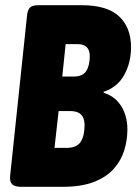

<svg xmlns="http://www.w3.org/2000/svg" viewBox="-20 -720 525 740"><path d="M62 0Q37 0 27 -9.5Q17 -19 19 -42L84 -658Q86 -681 95 -690.5Q104 -700 129 -700H294Q393 -700 439 -657Q485 -614 485 -538Q485 -479 459 -431.5Q433 -384 379 -366L380 -362Q422 -350 446.5 -312Q471 -274 471 -221Q471 -180 459 -141Q447 -102 419 -70Q391 -38 342.5 -19Q294 0 221 0ZM220 -425H265Q299 -425 312.5 -446.5Q326 -468 326 -504Q326 -550 278 -550H233ZM190 -150H236Q276 -150 291 -173.5Q306 -197 306 -238Q306 -292 251 -292H206Z"/></svg>

Font: Asap Condensed Condensed ExtraBold
Style: Italic
Weight: 800
Width: 3
Italic angle: -6°
Designer: Pablo Cosgaya
Foundry: Omnibus-Type
Version: Version 3.001; ttfautohint (v1.8.4.7-5d5b)